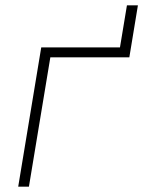

<svg xmlns="http://www.w3.org/2000/svg" viewBox="-20 -697 540 717"><path d="M48 0 134 -520H428L454 -677H495L463 -483H168L88 0Z"/></svg>

Font: Iosevka SS18 Extralight
Style: Italic
Weight: 200
Italic angle: -9°
Monospace: yes
Designer: Belleve Invis
Foundry: Belleve Invis
Version: Version 25.1.1; ttfautohint (v1.8.4)